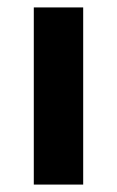

<svg xmlns="http://www.w3.org/2000/svg" viewBox="-20 -497 316 517"><path d="M71 0V-477H204V0Z"/></svg>

Font: Mukta Vaani
Style: Bold
Weight: 700
Designer: Noopur Datye, Girish Dalvi, Yashodeep Gholap, Pallavi Karambelkar
Foundry: Ek Type
Version: Version 2.538;PS 1.000;hotconv 16.6.51;makeotf.lib2.5.65220;